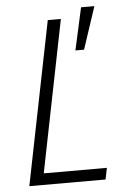

<svg xmlns="http://www.w3.org/2000/svg" viewBox="-53 -779 541 818"><g transform="rotate(-5 217.5 -370.0)"><path d="M39 0 179 -698H235L105 -49H375L365 0ZM322 -559H285L325 -740H382Z"/></g></svg>

Font: IBM Plex Sans Cond Light
Style: Italic
Weight: 300
Width: 3
Italic angle: -11°
Designer: Mike Abbink, Paul van der Laan, Pieter van Rosmalen
Foundry: Bold Monday
Version: Version 1.3